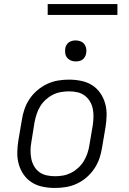

<svg xmlns="http://www.w3.org/2000/svg" viewBox="-20 -922 640 950"><path d="M252 8Q221 8 191.5 2Q162 -4 138 -19Q114 -34 97.5 -57.5Q81 -81 73 -109Q65 -137 65.5 -167Q66 -197 71 -228L88 -328Q92 -355 101 -381.5Q110 -408 126 -432Q142 -456 165 -475.5Q188 -495 214 -507Q240 -519 267 -523.5Q294 -528 321 -528Q352 -528 381.5 -522Q411 -516 435 -501Q459 -486 475.5 -462.5Q492 -439 500 -411Q508 -383 507.5 -353Q507 -323 502 -292L485 -192Q481 -165 472 -138.5Q463 -112 447 -88Q431 -64 408.5 -44.5Q386 -25 360 -13Q334 -1 306.5 3.5Q279 8 252 8ZM252 -50Q272 -50 292 -53.5Q312 -57 331 -66.5Q350 -76 366.5 -91Q383 -106 394 -124Q405 -142 412 -162Q419 -182 422 -202L439 -302Q442 -323 442.5 -343.5Q443 -364 439 -384Q435 -404 424.5 -421Q414 -438 398.5 -449.5Q383 -461 363 -465.5Q343 -470 322 -470Q302 -470 281.5 -466.5Q261 -463 242 -453.5Q223 -444 206.5 -429Q190 -414 179 -396Q168 -378 161.5 -358Q155 -338 151 -318L135 -218Q131 -197 131 -176.5Q131 -156 135 -136Q139 -116 149 -99Q159 -82 174.5 -70.5Q190 -59 210.5 -54.5Q231 -50 252 -50ZM355 -618Q342 -618 331 -622.5Q320 -627 312.5 -636Q305 -645 303 -657.5Q301 -670 303 -683Q304 -691 309 -699.5Q314 -708 321.5 -713Q329 -718 337.5 -720Q346 -722 354 -722Q367 -722 378.5 -717.5Q390 -713 397 -704Q404 -695 406.5 -682.5Q409 -670 406 -657Q405 -649 400 -640.5Q395 -632 388 -627Q381 -622 372 -620Q363 -618 355 -618ZM561 -848H216V-902H561Z"/></svg>

Font: Iosevka HT Light Extended
Style: Italic
Weight: 300
Width: 7
Italic angle: -9°
Monospace: yes
Designer: Belleve Invis
Foundry: Belleve Invis
Version: Version 32.3.0; ttfautohint (v1.8.4)